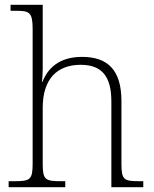

<svg xmlns="http://www.w3.org/2000/svg" viewBox="-20 -780 643 800"><path d="M16 0H252V-25H236C169 -25 158 -30 158 -97V-331C158 -452 219 -510 316 -510C406 -510 444 -460 444 -357V0H577V-25H563C496 -25 486 -30 486 -98V-359C486 -489 428 -543 322 -543C224 -543 178 -493 157 -439H155C156 -449 158 -473 158 -494V-760H24V-735H46C102 -735 116 -730 116 -659V-98C116 -30 105 -25 38 -25H16Z"/></svg>

Font: Noto Serif Telugu ExtraLight
Style: Regular
Weight: 200
Designer: Jelle Bosma - Monotype Design Team
Foundry: Monotype Imaging Inc.
Version: Version 2.005